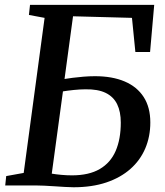

<svg xmlns="http://www.w3.org/2000/svg" viewBox="-20 -763 678 790"><path d="M282.5 7.5Q268 7.5 247.5 6.2Q227 5 204.8 3.5Q182.5 2 161.8 1Q141 0 125.5 0H1.5L5.5 -38.5L77.5 -51.5L163.5 -689.5L99 -701.5L103.5 -743H614.5L597.5 -549H537L523 -689.5L280.5 -696L245.5 -438Q258 -440 278.5 -442.8Q299 -445.5 323.5 -447.5Q348 -449.5 371 -449.5Q442 -449.5 493 -427.8Q544 -406 571.2 -363.8Q598.5 -321.5 598.5 -259Q598.5 -201.5 577.8 -152.5Q557 -103.5 516.5 -67.8Q476 -32 417.2 -12.2Q358.5 7.5 282.5 7.5ZM276 -41.5Q346 -41.5 390.5 -67.5Q435 -93.5 456 -142.2Q477 -191 477 -258.5Q477 -303.5 462 -334.2Q447 -365 414.8 -380.8Q382.5 -396.5 331 -395.5Q310 -395.5 283.5 -392.8Q257 -390 239 -387L193 -48.5Q211 -45.5 233 -43.5Q255 -41.5 276 -41.5Z"/></svg>

Font: Merriweather 36pt Medium
Style: Italic
Weight: 500
Italic angle: -7.8°
Version: Version 2.101